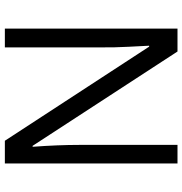

<svg xmlns="http://www.w3.org/2000/svg" viewBox="0 -754 754 794"><g transform="rotate(-90 377.0 -357.0)"><path d="M655.8 0H561L170.9 -599.1H167Q174.8 -493.7 174.8 -405.8V0H98.1V-713.9H191.9L581.1 -117.2H585Q584 -130.4 580.6 -201.9Q577.1 -273.4 578.1 -304.2V-713.9H655.8Z"/></g></svg>

Font: Sahel FD
Style: FD
Weight: 400
Foundry: Saber Rastikerdar (saber.rastikerdar@gmail.com)
Version: Version 3.3.1